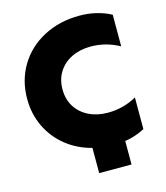

<svg xmlns="http://www.w3.org/2000/svg" viewBox="-124 -809 902 1044"><g transform="rotate(-15 327.0 -286.5)"><path d="M421 -714Q519 -714 598 -672V-494Q522 -536 436 -536Q376 -536 329 -513Q282 -490 255.5 -448Q229 -406 229 -350Q229 -294 255.5 -252Q282 -210 329 -187Q376 -164 436 -164Q522 -164 598 -206V-28Q545 0 486 9V141H304V-1Q222 -22 160 -72Q98 -122 64 -193.5Q30 -265 30 -350Q30 -454 80 -537Q130 -620 219.5 -667Q309 -714 421 -714Z"/></g></svg>

Font: Chess Sans ExtraBold
Style: Regular
Weight: 800
Designer: Wolf Bōese
Foundry: Wolf Bōese
Version: Version 7.223